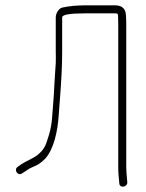

<svg xmlns="http://www.w3.org/2000/svg" viewBox="-20 -658 545 719"><path d="M298.4 -608H410.8C416.1 -608 419.5 -607.2 420.8 -605.5C422.1 -603.8 422.8 -590 422.8 -564V-32C422.8 -21.3 423.2 -11.4 424 -2.2L426.8 28C426.8 47.5 456.8 44 456.8 25L455.8 14C453.8 -6 452.8 -21.3 452.8 -32V-564C452.8 -576.7 452.5 -587.7 451.8 -597C451.8 -624.3 438.1 -638 410.8 -638H298.4C266.8 -638 238.1 -635.2 212.4 -629.5C201.9 -627.2 188.8 -609.5 188.8 -593V-465C188.8 -449.3 189.8 -438.1 188.8 -421.5C187 -391.4 184.6 -363.6 183.2 -333C181.1 -287.5 178.6 -266.8 175.2 -219.2C173.6 -196.7 169.8 -175.2 164 -154.7C151.7 -117.3 150.5 -105.1 126.9 -83C108.3 -65.4 81.2 -57.1 60.1 -43L46.1 -33C30.1 -22.3 47.1 3 63.1 -9L77.1 -18C85.1 -24 92.8 -28.5 100.1 -31.5C122.3 -40.6 129.9 -44.9 149.6 -64.1C181.6 -100.5 195.6 -164.4 200 -227C201.1 -242.3 202 -255.3 202.8 -266L205.2 -298C209.3 -352.4 212.8 -406.5 212.8 -465V-593C212.8 -603 241.3 -608 298.4 -608Z"/></svg>

Font: MewTooHand
Style: Condensed
Weight: 400
Designer: Mew Too, Robert Jablonski
Version: Version 0.77